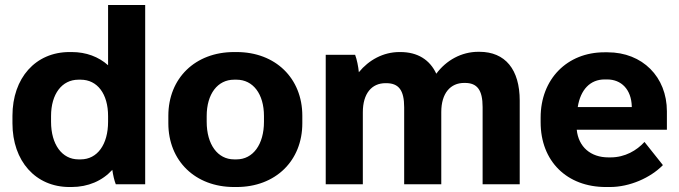

<svg xmlns="http://www.w3.org/2000/svg" viewBox="-20 -740 2725 771"><path d="M259 11H267C334 11 391 -14 431 -58C434 -37 439 -15 445 0H563V-720H414V-478C376 -512 326 -531 268 -531H259C123 -531 30 -427 30 -275V-245C30 -93 123 11 259 11ZM295 -100C229 -100 185 -160 185 -251V-274C185 -363 229 -420 295 -420H304C371 -420 414 -363 414 -274V-251C414 -160 371 -100 304 -100Z M920 11H930C1086 11 1194 -94 1194 -245V-275C1194 -426 1086 -531 930 -531H920C764 -531 656 -426 656 -275V-245C656 -94 764 11 920 11ZM920 -100C854 -100 810 -160 810 -251V-274C810 -363 854 -420 920 -420H930C996 -420 1040 -363 1040 -274V-251C1040 -160 996 -100 930 -100Z M1288 0H1437V-289C1437 -365 1473 -406 1528 -406H1531C1581 -406 1603 -378 1603 -309V0H1752V-290C1752 -366 1789 -407 1844 -407H1847C1896 -407 1918 -379 1918 -310V0H2067V-336C2067 -461 2009 -532 1905 -532H1901C1833 -532 1772 -498 1732 -444C1706 -500 1657 -531 1588 -531H1584C1519 -531 1461 -499 1421 -450C1419 -472 1413 -502 1406 -520H1288Z M2413 11H2429C2509 11 2592 -26 2642 -77L2568 -170C2537 -136 2490 -108 2432 -108H2423C2352 -108 2303 -150 2296 -219H2658V-293C2658 -431 2560 -530 2420 -530H2407C2257 -530 2151 -422 2151 -268V-249C2151 -93 2256 11 2413 11ZM2300 -310C2311 -380 2350 -421 2408 -421H2418C2475 -421 2515 -381 2517 -313V-310Z"/></svg>

Font: Fixel Text Bold
Style: Bold
Weight: 700
Width: 4
Designer: AlfaBravo + MacPaw
Foundry: Kyrylo Tkachov, Marchela Mozhyna, Serhii Makarenko, Maria Weinstein, Zakhar Kryvoshyya
Version: Version 1.211